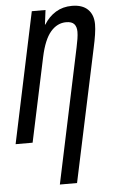

<svg xmlns="http://www.w3.org/2000/svg" viewBox="-63 -765 616 1046"><g transform="rotate(-5 245.5 -242.0)"><path d="M377 -497Q382 -520 385.5 -542Q389 -564 389 -581Q389 -608 376 -623Q363 -638 332 -638Q283 -638 247 -596Q211 -554 191 -461L93 0H0L151 -714H226L216 -635H218Q244 -677 282.5 -700.5Q321 -724 371 -724Q428 -724 458 -694.5Q488 -665 488 -613Q488 -589 483 -556.5Q478 -524 470 -488L315 240H221Z"/></g></svg>

Font: Noto Sans ExtraCondensed Medium
Style: Italic
Weight: 500
Width: 2
Italic angle: -12°
Designer: Monotype Design Team
Foundry: Monotype Imaging Inc.
Version: Version 2.013; ttfautohint (v1.8.4.7-5d5b)